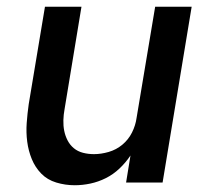

<svg xmlns="http://www.w3.org/2000/svg" viewBox="-20 -540 640 568"><path d="M201 8Q173 8 146.5 0Q120 -8 102 -26.5Q84 -45 74 -69.5Q64 -94 60.5 -121Q57 -148 59 -176Q61 -204 65 -232L113 -520H221L171 -217Q168 -201 167.5 -184.5Q167 -168 170 -153Q173 -138 180 -124.5Q187 -111 198.5 -101.5Q210 -92 225.5 -88Q241 -84 258 -84Q279 -84 301.5 -90.5Q324 -97 342 -112Q360 -127 370.5 -148Q381 -169 384 -191L439 -520H547L461 0H353L366 -80Q352 -59 333.5 -41.5Q315 -24 293 -13Q271 -2 247.5 3Q224 8 201 8Z"/></svg>

Font: Iosevka SS04 SmBd Ex Obl
Style: Regular
Weight: 600
Width: 7
Italic angle: -9°
Monospace: yes
Designer: Belleve Invis
Foundry: Belleve Invis
Version: Version 19.0.0; ttfautohint (v1.8.4)